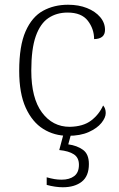

<svg xmlns="http://www.w3.org/2000/svg" viewBox="-20 -563 503 810"><path d="M267 10Q209 10 162.5 -19Q116 -48 88.5 -108.5Q61 -169 61 -264Q61 -370 88 -431Q115 -492 161.5 -517.5Q208 -543 267 -543Q312 -543 347 -529Q382 -515 402.5 -491Q423 -467 423 -437Q423 -399 377 -398Q377 -441 350.5 -475.5Q324 -510 265 -510Q219 -510 184.5 -487Q150 -464 131 -410.5Q112 -357 112 -265Q112 -149 157 -88.5Q202 -28 274 -28Q331 -29 364.5 -54.5Q398 -80 415 -118Q426 -106 426 -86Q426 -67 408 -44.5Q390 -22 354.5 -6Q319 10 267 10ZM245 227Q230 227 212.5 224.5Q195 222 177 217V185Q195 190 209.5 192.5Q224 195 240 195Q273 195 293 180Q313 165 313 132Q313 102 291.5 88Q270 74 230 70L251 -9H283L268 46Q305 51 330 69Q355 87 355 129Q355 180 325 203.5Q295 227 245 227Z"/></svg>

Font: Noto Serif Tibetan ExtraLight
Style: Regular
Weight: 200
Designer: Monotype Design Team
Foundry: Monotype Imaging Inc.
Version: Version 2.103; ttfautohint (v1.8.4.7-5d5b)